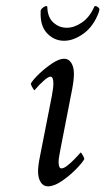

<svg xmlns="http://www.w3.org/2000/svg" viewBox="-20 -623 356 648"><path d="M196.3 -424.8Q211.9 -424.8 220.7 -410.6Q229.5 -396.5 229.5 -374Q229.5 -353.5 223.6 -322.3L183.6 -117.2Q182.6 -111.3 180.2 -98.1Q177.7 -85 177.7 -77.1Q177.7 -54.7 187.5 -54.7Q195.3 -54.7 206.5 -63.5Q217.8 -72.3 229 -83.5Q240.2 -94.7 246.1 -101.6L252 -108.4Q253.9 -108.4 259.3 -99.1Q264.6 -89.8 264.6 -85.9Q256.8 -72.3 234.9 -50.3Q212.9 -28.3 187.5 -11.2Q162.1 5.9 141.6 5.9Q126 5.9 117.2 -8.3Q108.4 -22.5 108.4 -44.9Q108.4 -52.7 109.9 -65.4Q111.3 -78.1 115.2 -96.7L155.3 -300.8Q158.2 -316.4 159.2 -326.2Q160.2 -335.9 160.2 -339.8Q160.2 -364.3 150.4 -364.3Q142.6 -364.3 126.5 -349.6Q110.4 -335 101.6 -324.2L96.7 -318.4Q94.7 -318.4 89.4 -327.6Q84 -336.9 84 -340.8Q91.8 -354.5 112.3 -374Q132.8 -393.6 156.2 -409.2Q179.7 -424.8 196.3 -424.8ZM196.3 -485.4Q163.1 -485.4 139.2 -510.3Q115.2 -535.2 117.2 -583V-586.9L118.2 -589.8Q120.1 -593.8 126 -598.1Q131.8 -602.5 136.7 -602.5Q139.6 -602.5 139.6 -599.6Q140.6 -564.5 160.2 -546.9Q179.7 -529.3 205.1 -529.3Q230.5 -529.3 256.3 -546.9Q282.2 -564.5 297.9 -599.6Q297.9 -602.5 301.8 -602.5Q306.6 -602.5 311.5 -598.1Q316.4 -593.8 315.4 -589.8L314.5 -585.9Q313.5 -584 313.5 -582Q295.9 -534.2 262.2 -509.8Q228.5 -485.4 196.3 -485.4Z"/></svg>

Font: Crimson Text
Style: Italic
Weight: 400
Italic angle: -11°
Designer: Sebastian Kosch
Foundry: Sebastian Kosch
Version: Version 1.100; ttfautohint (v1.8.4)